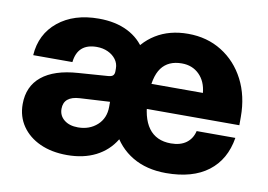

<svg xmlns="http://www.w3.org/2000/svg" viewBox="-63 -612 1009 723"><g transform="rotate(10 442.0 -250.5)"><path d="M369.8 -252.3Q369.8 -168.9 398.6 -109.3Q427.5 -49.7 481.5 -17.6Q535.4 14.5 610.2 14.5Q711.7 14.5 771.4 -31.1Q831.1 -76.6 844.9 -161.3H696.9Q690 -131.7 667.6 -115.2Q645.1 -98.7 608.9 -98.7Q552.6 -98.7 523.6 -138.3Q494.7 -177.9 494.7 -254.7Q494.7 -333 520.6 -367.8Q546.5 -402.6 598.1 -402.6Q638.4 -402.6 664.7 -376.7Q691 -350.8 695.1 -306.9H489.3V-210.9H851.4V-243Q851.4 -322.8 819.6 -384.5Q787.7 -446.2 731.4 -481.3Q675.1 -516.5 602.2 -516.5Q531.1 -516.5 479 -484.2Q426.8 -451.9 398.3 -392.6Q369.8 -333.2 369.8 -252.3ZM468.6 -158.3V-321.7Q468.6 -381.4 443.5 -424.5Q418.5 -467.6 372 -491Q325.5 -514.4 261.1 -514.4Q166 -514.4 106.2 -465.9Q46.5 -417.4 41.1 -336H191Q199 -408.1 272 -408.1Q295.6 -408.1 314.8 -399.2Q334 -390.3 345.2 -375.1Q356.5 -359.9 356.5 -340.8V-144ZM445.9 -187 356.5 -194.2Q356.5 -150.4 327.2 -123.9Q297.8 -97.4 254 -97.4Q221 -97.4 201.1 -113.5Q181.1 -129.6 181.1 -155.8Q181.1 -203.4 242.2 -206.8L357.8 -213.3L356.5 -329.8Q356.5 -318.4 350.4 -313.1Q344.3 -307.9 328.9 -307.3L219.6 -299.4Q129 -293.2 81.5 -254.5Q34 -215.8 34 -147.8Q34 -100.4 58.9 -64.1Q83.8 -27.9 128.2 -7.7Q172.6 12.4 231.3 12.4Q294.1 12.4 340.9 -11.3Q387.7 -35 414.8 -79.6Q441.8 -124.2 445.9 -187Z"/></g></svg>

Font: Overused Grotesk Light
Style: Regular
Weight: 300
Designer: RandomMaerks
Version: Version 0.005